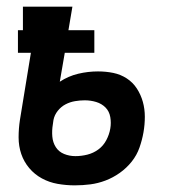

<svg xmlns="http://www.w3.org/2000/svg" viewBox="-20 -550 540 578"><path d="M205 8Q179 8 153.5 3.5Q128 -1 106 -13Q84 -25 68 -44Q52 -63 44 -86.5Q36 -110 36 -136.5Q36 -163 40 -189L73 -391H34V-459H49V-530H198L186 -459H264V-391H175L160 -304Q186 -321 215.5 -328Q245 -335 275 -335Q299 -335 321 -330.5Q343 -326 361.5 -314Q380 -302 392 -283.5Q404 -265 410 -243.5Q416 -222 416 -198.5Q416 -175 412 -152Q408 -129 400 -106Q392 -83 376.5 -63.5Q361 -44 340.5 -29.5Q320 -15 297.5 -6.5Q275 2 252 5Q229 8 205 8ZM207 -80Q225 -80 243 -84.5Q261 -89 276 -100Q291 -111 300 -128Q309 -145 312 -163Q315 -180 312 -197.5Q309 -215 297.5 -226.5Q286 -238 269.5 -243Q253 -248 235 -248Q221 -248 206 -245.5Q191 -243 177.5 -236Q164 -229 154 -216.5Q144 -204 141 -189L139 -175Q136 -157 137.5 -139Q139 -121 148 -107Q157 -93 173 -86.5Q189 -80 207 -80Z"/></svg>

Font: Iosevka Slab Semibold
Style: Italic
Weight: 600
Italic angle: -9°
Monospace: yes
Designer: Belleve Invis
Foundry: Belleve Invis
Version: Version 11.1.1; ttfautohint (v1.8.3)